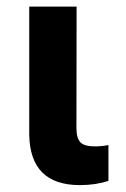

<svg xmlns="http://www.w3.org/2000/svg" viewBox="-20 -548 377 574"><path d="M209 -528.3 208.5 -165Q208.5 -135.7 220 -123Q231.4 -110.4 263.2 -110.4Q284.7 -110.4 304.2 -114.3V-7.3Q266.1 5.4 218.8 5.4Q69.8 5.4 67.4 -145.5V-528.3Z"/></svg>

Font: MAUL Bold
Style: Bold
Weight: 700
Designer: MAUL
Version: Version 1.0; 2020; ttfautohint (v1.8.3)